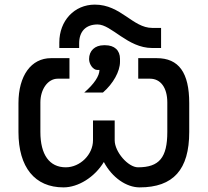

<svg xmlns="http://www.w3.org/2000/svg" viewBox="-20 -799 900 832"><path d="M383 -277V-191C383 -129 327 -74 265 -74C194 -74 155 -129 155 -227V-355C155 -413 188 -458 230 -458H281V-547H201C115 -547 60 -471 60 -352V-227C60 -74 131 13 255 13C319 13 390 -31 430 -97C466 -29 528 13 585 13C731 13 800 -64 800 -227V-352C800 -484 755 -547 659 -547H579V-458H630C676 -458 705 -419 705 -355V-227C705 -116 670 -74 578 -74C535 -74 477 -141 477 -191V-277ZM237 -591H323V-611C323 -663 352 -693 403 -693C463 -693 533 -591 639 -591H678V-678H640C555 -678 504 -779 391 -779C302 -779 237 -709 237 -615ZM345 -398H426C471 -437 500 -490 500 -531V-544C500 -581 476 -603 436 -603H430C391 -603 366 -579 366 -543C366 -520 384 -496 401 -496H411C411 -470 388 -435 345 -398Z"/></svg>

Font: Involve Medium
Style: Regular
Weight: 500
Designer: Stefan Peev
Foundry: Context Ltd.
Version: Version 1.001